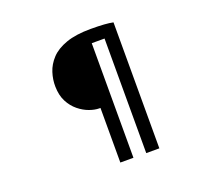

<svg xmlns="http://www.w3.org/2000/svg" viewBox="-137 -943 1274 1170"><g transform="rotate(-20 500.0 -357.5)"><path d="M444 -298Q416 -298 381 -310.5Q346 -323 313.5 -349.5Q281 -376 260 -416.5Q239 -457 238 -514Q237 -559 251.5 -604.5Q266 -650 301.5 -688Q337 -726 400.5 -748.5Q464 -771 560 -771Q611 -771 646.5 -768.5Q682 -766 705 -761V56H620V-687H537V56H452V-298Z"/></g></svg>

Font: Noto Sans KR SemiBold
Style: Regular
Weight: 600
Designer: Ryoko NISHIZUKA  (kana, bopomofo & ideographs); Paul D. Hunt (Latin, Greek & Cyrillic); Sandoll Communications , Soo-you
Foundry: Adobe
Version: Version 2.004-H2;hotconv 1.0.118;makeotfexe 2.5.65603